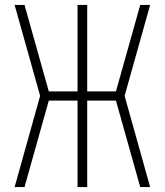

<svg xmlns="http://www.w3.org/2000/svg" viewBox="-20 -755 665 775"><path d="M39 0 142 -368 39 -735H79L177 -386H293V-735H332V-386H448L546 -735H586L483 -368L586 0H546L448 -349H332V0H293V-349H177L79 0Z"/></svg>

Font: Zed Sans Extralight
Style: Regular
Weight: 200
Designer: Belleve Invis
Foundry: Belleve Invis
Version: Version 1.0.0; ttfautohint (v1.8.4)